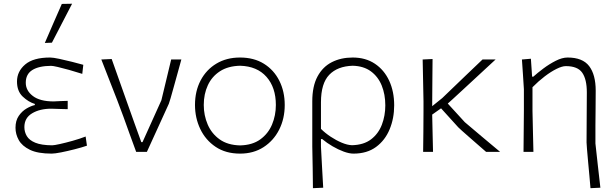

<svg xmlns="http://www.w3.org/2000/svg" viewBox="-20 -813 3295 1028"><path d="M256.5 9.5Q182 9.5 140 -11Q98 -31.5 80.5 -63Q63 -94.5 63 -129Q63 -167 80.2 -192.2Q97.5 -217.5 121.8 -231.8Q146 -246 166.5 -250.5V-256.5Q132 -267 101.5 -296Q71 -325 71 -376.5Q71 -430.5 114.8 -467.8Q158.5 -505 248 -505Q264 -505 297.2 -498Q330.5 -491 366.5 -481.8Q402.5 -472.5 426 -466L420.5 -417.5Q384.5 -429 349.8 -438.8Q315 -448.5 289 -454.5Q263 -460.5 253.5 -460.5Q188 -460 153 -438Q118 -416 118 -370Q118 -328 156 -299Q194 -270 267 -270Q285 -271 304.8 -271.8Q324.5 -272.5 342.5 -273V-228.5Q321.5 -229 302.5 -229.5Q283.5 -230 254.5 -231Q193 -231 151.8 -206.2Q110.5 -181.5 110.5 -132.5Q110.5 -106 123.8 -84Q137 -62 169.2 -48.8Q201.5 -35.5 259 -35Q270 -35 300.5 -41.8Q331 -48.5 368.5 -59Q406 -69.5 438.5 -82L445.5 -33Q418 -23.5 379.8 -13.8Q341.5 -4 307.2 2.8Q273 9.5 256.5 9.5ZM220 -583Q242.5 -635 265.2 -687.5Q288 -740 311 -792L366 -793Q339.5 -742 312 -688.8Q284.5 -635.5 258 -584.5Z M709 0Q692 -46.5 674.5 -94.5Q657 -142.5 641 -187.5L608 -275.5Q587 -329 565.2 -385Q543.5 -441 522.5 -494.5L578 -497Q595.5 -448 616.2 -389.2Q637 -330.5 658.8 -269Q680.5 -207.5 701 -150.5L736.5 -52H743L844 -276Q857 -329.5 870.2 -384.8Q883.5 -440 896.5 -494.5H951Q943 -465 932.2 -426.2Q921.5 -387.5 911.2 -350.5Q901 -313.5 893.5 -287.5Q886 -261.5 884 -257.5Q854.5 -193 825.2 -128.5Q796 -64 766.5 0Z M1265.5 9.5Q1188.5 9.5 1134.5 -26.8Q1080.5 -63 1052.2 -122.5Q1024 -182 1024 -251Q1024 -325 1054.2 -382.5Q1084.5 -440 1138.8 -472.5Q1193 -505 1265 -505Q1339.5 -505 1393 -471.8Q1446.5 -438.5 1475.5 -380.8Q1504.5 -323 1504.5 -251Q1504.5 -178 1474.8 -119Q1445 -60 1391.2 -25.2Q1337.5 9.5 1265.5 9.5ZM1265.5 -34.5Q1331.5 -36 1373.8 -66.8Q1416 -97.5 1436.5 -146.2Q1457 -195 1457 -251Q1457 -344.5 1406.8 -401.5Q1356.5 -458.5 1265.5 -461Q1201 -459.5 1157.8 -431.5Q1114.5 -403.5 1092.8 -356.5Q1071 -309.5 1071 -251Q1071 -195.5 1092 -146.5Q1113 -97.5 1156 -66.8Q1199 -36 1265.5 -34.5Z M1655.5 194.5Q1655 142 1654.2 88.8Q1653.5 35.5 1652 -28.5V-270.5Q1652 -351.5 1680 -403.5Q1708 -455.5 1756.8 -480.2Q1805.5 -505 1868.5 -505Q1937.5 -505 1987.2 -471.8Q2037 -438.5 2063.8 -380.8Q2090.5 -323 2090.5 -249Q2090.5 -179.5 2066.2 -120.8Q2042 -62 1993.5 -26.2Q1945 9.5 1872.5 9.5Q1850 9.5 1820.5 -1.2Q1791 -12 1760.5 -29.8Q1730 -47.5 1705 -68.5H1698.5V-27Q1701.5 33 1704.5 85.5Q1707.5 138 1710.5 192ZM1864.5 -35.5Q1927.5 -37 1966.8 -67Q2006 -97 2024.5 -145.2Q2043 -193.5 2043 -249Q2043 -307.5 2023.8 -355Q2004.5 -402.5 1965.8 -431Q1927 -459.5 1868.5 -461Q1787 -458.5 1742.8 -412.5Q1698.5 -366.5 1698.5 -265.5V-123Q1721 -100.5 1750.5 -81Q1780 -61.5 1809.8 -49Q1839.5 -36.5 1864.5 -35.5Z M2245.5 0Q2246.5 -56 2246.8 -107.8Q2247 -159.5 2247.5 -220.5V-270.5Q2246.5 -333 2245.2 -385.8Q2244 -438.5 2243 -494.5L2296 -497Q2295.5 -456 2295.2 -410Q2295 -364 2294.5 -320.8Q2294 -277.5 2294 -244.5L2348 -288Q2420 -357.5 2471 -406.2Q2522 -455 2563.5 -494.5H2633.5Q2613.5 -476 2583.2 -448Q2553 -420 2519.5 -389Q2486 -358 2455.5 -329.8Q2425 -301.5 2403.8 -282.2Q2382.5 -263 2377.5 -258.5L2468.5 -159Q2510.5 -123.5 2557.2 -84Q2604 -44.5 2657.5 0H2582.5Q2564 -16 2539.8 -37.2Q2515.5 -58.5 2492.2 -78.8Q2469 -99 2452.8 -113.5Q2436.5 -128 2433.5 -131.5L2341.5 -233L2294 -199.5Q2295.5 -146.5 2296.2 -99Q2297 -51.5 2298.5 0Z M3141.5 194.5Q3139.5 169.5 3136 131Q3132.5 92.5 3128.8 53Q3125 13.5 3122.8 -15.5Q3120.5 -44.5 3120.5 -50.5Q3120.5 -115.5 3121.2 -184.5Q3122 -253.5 3122 -318.5Q3122 -388 3097.5 -423.5Q3073 -459 3009.5 -459Q2989.5 -459 2959.8 -444.2Q2930 -429.5 2896.5 -404Q2863 -378.5 2831 -346V-219Q2832.5 -159 2833.5 -107.5Q2834.5 -56 2836 0H2783Q2783.5 -56 2784 -107.8Q2784.5 -159.5 2785 -220.5V-335.5Q2783 -373.5 2780 -414Q2777 -454.5 2774.5 -494.5L2822.5 -498.5L2829 -402.5H2835.5Q2857 -422 2889 -446Q2921 -470 2955.5 -487.5Q2990 -505 3019 -505Q3099.5 -505 3134.5 -459Q3169.5 -413 3169.5 -327.5Q3169.5 -271 3168.8 -224Q3168 -177 3168 -142V-45Q3174.5 15 3181 73.2Q3187.5 131.5 3194.5 192Z"/></svg>

Font: Commissioner Loud ExtraLight
Style: Regular
Weight: 200
Designer: Kostas Bartsokas
Foundry: Kostas Bartsokas
Version: Version 1.000; ttfautohint (v1.8.3)